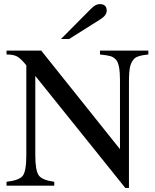

<svg xmlns="http://www.w3.org/2000/svg" viewBox="-20 -910 762 941"><path d="M279 -719 426 -867Q449 -890 468 -890Q503 -890 503 -858Q503 -835 473 -816L319 -719ZM707 -662V-643Q656 -638 641 -625Q625 -611 618.5 -587Q612 -563 612 -507V11H594L153 -538V-150Q153 -74 170 -50.5Q187 -27 246 -19V0H12V-19Q74 -26 91.5 -48.5Q109 -71 109 -150V-590Q83 -622 65 -632.5Q47 -643 12 -643V-662H182L568 -179V-519Q568 -595 549 -617Q537 -630 522.5 -634.5Q508 -639 470 -643V-662Z"/></svg>

Font: STIX
Style: Regular
Weight: 400
Designer: MicroPress Inc., with final additions and corrections provided by Coen Hoffman, Elsevier (retired)
Version: Version 1.1.1